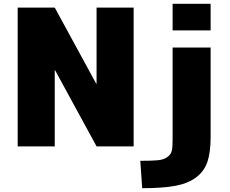

<svg xmlns="http://www.w3.org/2000/svg" viewBox="-20 -770 1211 1010"><path d="M486 -330H488V-730H683V0H488L270 -400H268V0H73V-730H268ZM888 -610V-750H1088V-610ZM888 -34V-520H1088V-50Q1088 30 1071.5 80Q1055 130 1012.5 162.5Q970 195 902.5 207.5Q835 220 728 220L718 76Q779 76 810 73Q841 70 860 56.5Q879 43 883.5 24Q888 5 888 -34Z"/></svg>

Font: Mplus 1p Black
Style: Regular
Weight: 900
Version: Version 1.061